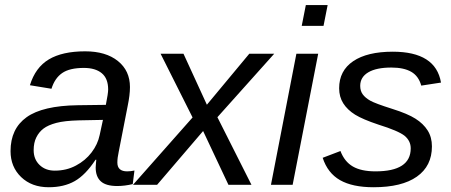

<svg xmlns="http://www.w3.org/2000/svg" viewBox="-20 -745 1818 774"><path d="M452.6 4.9Q407.2 4.9 386.5 -13.9Q365.7 -32.7 365.7 -69.8Q365.7 -77.6 366.7 -85.4Q367.7 -93.3 368.2 -101.1H365.2Q324.7 -39.6 281.2 -14.9Q237.8 9.8 176.3 9.8Q107.9 9.8 65.2 -31.2Q22.5 -72.3 22.5 -135.7Q22.5 -226.1 87.2 -272.5Q151.9 -318.8 293.5 -320.8L406.7 -322.3Q416 -368.7 416 -384.3Q416 -428.7 390.1 -450Q364.3 -471.2 318.4 -471.2Q260.3 -471.2 230.5 -450.4Q200.7 -429.7 187.5 -387.2L100.6 -401.4Q122.6 -473.1 177 -505.6Q231.4 -538.1 323.2 -538.1Q406.7 -538.1 455.3 -499Q503.9 -460 503.9 -394Q503.9 -361.8 494.6 -317.4L458.5 -132.8Q453.1 -108.4 453.1 -89.8Q453.1 -71.8 463.1 -63Q473.1 -54.2 492.7 -54.2Q506.8 -54.2 522 -57.6L515.1 -2.9Q499 1 483.4 2.9Q467.8 4.9 452.6 4.9ZM115.7 -139.6Q115.7 -103 139.4 -80.1Q163.1 -57.1 200.7 -57.1Q248 -57.1 286.1 -77.6Q324.2 -97.7 349.1 -130.4Q374 -163.1 381.8 -200.7L395 -261.7L297.9 -259.8Q239.7 -258.3 206.8 -249.5Q173.8 -240.7 155.3 -226.6Q137.2 -212.9 126.5 -191.4Q115.7 -169.9 115.7 -139.6Z M798.8 -216.8 613.3 0H516.1L756.3 -271.5L627.4 -528.3H719.7L814 -322.8L984.9 -528.3H1085.4L856.4 -272.5L993.7 0H900.9Z M1300.8 -724.6 1284.2 -640.6H1196.3L1212.9 -724.6ZM1262.7 -528.3 1159.7 0H1072.3L1174.8 -528.3Z M1721.2 -154.8Q1721.2 -75.7 1660.6 -33Q1600.1 9.8 1485.8 9.8Q1400.9 9.8 1350.8 -18.8Q1300.8 -47.4 1280.8 -108.9L1352.5 -136.2Q1368.7 -93.3 1402.6 -73.7Q1436.5 -54.2 1493.7 -54.2Q1635.7 -54.2 1635.7 -147Q1635.7 -177.2 1610.8 -197.8Q1585.4 -217.8 1505.4 -242.7Q1442.4 -263.7 1411.6 -282.7Q1380.4 -302.2 1363.8 -328.4Q1347.2 -354.5 1347.2 -389.2Q1347.2 -460 1403.8 -498.3Q1460.4 -536.6 1563.5 -536.6Q1649.9 -536.6 1698.5 -505.6Q1747.1 -474.6 1757.8 -412.1L1678.2 -399.9Q1667.5 -438.5 1637.7 -455.6Q1607.9 -472.7 1557.6 -472.7Q1497.1 -472.7 1464.6 -453.4Q1432.1 -434.1 1432.1 -398.9Q1432.1 -378.4 1442.4 -364.5Q1452.6 -350.6 1472.2 -339.4Q1491.7 -328.1 1561 -306.2Q1623.5 -286.6 1654.8 -266.6Q1686.5 -246.6 1703.9 -219.2Q1721.2 -191.9 1721.2 -154.8Z"/></svg>

Font: Arimo
Style: Italic
Weight: 400
Italic angle: -12°
Designer: Steve Matteson
Foundry: Monotype Imaging Inc.
Version: Version 1.33